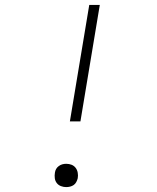

<svg xmlns="http://www.w3.org/2000/svg" viewBox="-20 -755 640 783"><path d="M265 -260 344 -735H387L308 -260ZM250 8Q239 8 228.5 4Q218 0 211.5 -8.5Q205 -17 203.5 -28Q202 -39 204 -51Q205 -59 209 -66Q213 -73 220 -78Q227 -83 234.5 -85Q242 -87 250 -87Q262 -87 272 -83Q282 -79 288.5 -70.5Q295 -62 297 -50.5Q299 -39 297 -28Q295 -20 291 -12.5Q287 -5 280.5 -0.5Q274 4 266 6Q258 8 250 8Z"/></svg>

Font: Iosevka Curly Slab XLtExObl
Style: Regular
Weight: 200
Width: 7
Italic angle: -9°
Monospace: yes
Designer: Belleve Invis
Foundry: Belleve Invis
Version: Version 11.0.0; ttfautohint (v1.8.3)